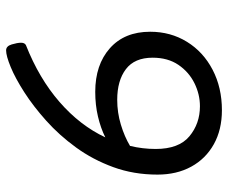

<svg xmlns="http://www.w3.org/2000/svg" viewBox="-79 -663 747 629"><g transform="rotate(90 294.5 -348.5)"><path d="M341 -702Q405 -702 452.5 -675.5Q500 -649 526 -601.5Q552 -554 552 -491Q552 -413 527.5 -346Q503 -279 463 -224Q423 -169 375.5 -126.5Q328 -84 282 -54.5Q236 -25 199.5 -10Q163 5 145 5Q131 5 125.5 -13.5Q120 -32 120 -44Q120 -56 128 -60Q237 -103 314 -170Q391 -237 430 -320Q400 -305 362 -296Q324 -287 281 -287Q192 -287 138 -335Q84 -383 84 -467Q84 -534 117 -587.5Q150 -641 208.5 -671.5Q267 -702 341 -702ZM468 -485Q468 -561 426.5 -595.5Q385 -630 328 -630Q289 -630 252.5 -612Q216 -594 192.5 -559.5Q169 -525 169 -475Q169 -416 206.5 -387.5Q244 -359 307 -359Q349 -359 388.5 -371Q428 -383 458 -401Q468 -442 468 -485Z"/></g></svg>

Font: Asap Semi Expanded Semi Expanded Regular
Style: Italic
Weight: 400
Width: 6
Italic angle: -6°
Designer: Pablo Cosgaya
Foundry: Omnibus-Type
Version: Version 3.001; ttfautohint (v1.8.4.7-5d5b)